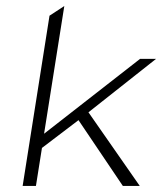

<svg xmlns="http://www.w3.org/2000/svg" viewBox="-20 -646 538 636"><path d="M55 -30H99L119 -156L240 -248L387 -30H443L273 -274L497 -451H444L126 -203L193 -626L144 -594Z"/></svg>

Font: Charger Sport
Style: HLObl
Weight: 100
Designer: Jasper
Foundry: Cannot Into Space Fonts
Version: Version 1.1